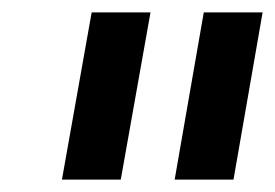

<svg xmlns="http://www.w3.org/2000/svg" viewBox="-20 -783 444 310"><path d="M175 -493H80L128 -763H223ZM357 -493H262L309 -763H404Z"/></svg>

Font: Open Sauce One SemiBold Italic
Style: Regular
Weight: 600
Italic angle: -10°
Designer: Alfredo Marco Pradil
Foundry: Creative Sauce Fz LLC
Version: Version 1.477